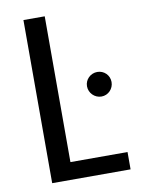

<svg xmlns="http://www.w3.org/2000/svg" viewBox="-80 -752 593 808"><g transform="rotate(-10 216.0 -348.5)"><path d="M77 0H412V-74H168V-697H77ZM292 -376C292 -347 316 -323 345 -323C374 -323 397 -347 397 -376C397 -405 374 -428 345 -428C316 -428 292 -405 292 -376Z"/></g></svg>

Font: Poppins
Style: Regular
Weight: 400
Designer: Ninad Kale (Devanagari), Jonny Pinhorn (Latin)
Foundry: Indian Type Foundry
Version: 4.004